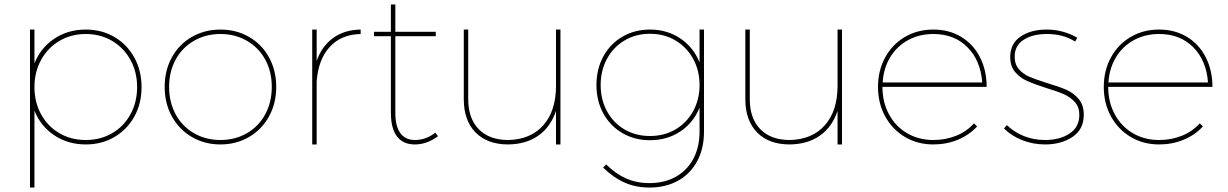

<svg xmlns="http://www.w3.org/2000/svg" viewBox="-20 -650 5524 864"><path d="M617 -258Q617 -184 584.5 -125.5Q552 -67 495 -33.5Q438 0 366 0Q286 0 224.5 -41Q163 -82 135 -152V194H115V-517H135V-365Q163 -435 224.5 -476Q286 -517 366 -517Q438 -517 495 -483.5Q552 -450 584.5 -391Q617 -332 617 -258ZM597 -258Q597 -326 567 -380.5Q537 -435 484.5 -466Q432 -497 366 -497Q300 -497 247.5 -466Q195 -435 165 -380.5Q135 -326 135 -258Q135 -190 165 -135.5Q195 -81 247.5 -50.5Q300 -20 366 -20Q432 -20 484.5 -50.5Q537 -81 567 -135.5Q597 -190 597 -258Z M1223 -259Q1223 -185 1190.5 -126Q1158 -67 1100.5 -33.5Q1043 0 972 0Q901 0 843.5 -33.5Q786 -67 753.5 -126Q721 -185 721 -259Q721 -333 753.5 -392Q786 -451 843.5 -484Q901 -517 972 -517Q1043 -517 1100.5 -484Q1158 -451 1190.5 -392Q1223 -333 1223 -259ZM741 -259Q741 -190 770.5 -135.5Q800 -81 853 -50.5Q906 -20 972 -20Q1038 -20 1091 -50.5Q1144 -81 1173.5 -135.5Q1203 -190 1203 -259Q1203 -328 1173.5 -382Q1144 -436 1091 -466.5Q1038 -497 972 -497Q906 -497 853 -466.5Q800 -436 770.5 -382Q741 -328 741 -259Z M1603 -517V-497Q1515 -495 1463.5 -438.5Q1412 -382 1405 -283V0H1385V-517H1405V-376Q1428 -442 1479 -479Q1530 -516 1603 -517Z M1951 -37Q1901 0 1847 0Q1794 0 1766.5 -36Q1739 -72 1739 -142V-487H1663V-507H1739V-630H1759V-507H1941V-487H1759V-142Q1759 -82 1781.5 -51Q1804 -20 1847 -20Q1897 -20 1939 -53Z M2502 -517V0H2482V-151Q2458 -79 2403 -40Q2348 -1 2267 0Q2173 0 2120 -54Q2067 -108 2067 -204V-517H2087V-204Q2087 -117 2134.5 -68.5Q2182 -20 2267 -20Q2368 -22 2425 -86.5Q2482 -151 2482 -264V-517Z M3148 -517V-58Q3148 18 3117.5 75Q3087 132 3031.5 163Q2976 194 2902 194Q2841 194 2790.5 171.5Q2740 149 2694 104L2708 90Q2750 132 2797.5 153Q2845 174 2902 174Q2970 174 3021 145.5Q3072 117 3100 64.5Q3128 12 3128 -58V-166Q3101 -98 3041.5 -58.5Q2982 -19 2905 -19Q2836 -19 2781 -51Q2726 -83 2695 -139.5Q2664 -196 2664 -267Q2664 -339 2695 -396Q2726 -453 2781 -485Q2836 -517 2905 -517Q2982 -517 3041.5 -477Q3101 -437 3128 -369V-517ZM3128 -267Q3128 -333 3099 -385.5Q3070 -438 3019.5 -468Q2969 -498 2905 -498Q2841 -498 2790.5 -468Q2740 -438 2711.5 -385.5Q2683 -333 2683 -267Q2683 -202 2711.5 -149.5Q2740 -97 2790.5 -67.5Q2841 -38 2905 -38Q2969 -38 3019.5 -67.5Q3070 -97 3099 -149.5Q3128 -202 3128 -267Z M3769 -517V0H3749V-151Q3725 -79 3670 -40Q3615 -1 3534 0Q3440 0 3387 -54Q3334 -108 3334 -204V-517H3354V-204Q3354 -117 3401.5 -68.5Q3449 -20 3534 -20Q3635 -22 3692 -86.5Q3749 -151 3749 -264V-517Z M4363 -95 4377 -81Q4341 -42 4290 -21Q4239 0 4180 0Q4109 0 4052.5 -33.5Q3996 -67 3963.5 -126Q3931 -185 3931 -259Q3931 -333 3963.5 -392Q3996 -451 4052.5 -484Q4109 -517 4180 -517Q4251 -517 4305.5 -484Q4360 -451 4390 -392Q4420 -333 4420 -259H3951Q3951 -190 3980.5 -135.5Q4010 -81 4062 -50.5Q4114 -20 4180 -20Q4236 -20 4283.5 -39.5Q4331 -59 4363 -95ZM3952 -279H4400Q4393 -377 4334 -437Q4275 -497 4180 -497Q4117 -497 4066.5 -469.5Q4016 -442 3986 -392.5Q3956 -343 3952 -279Z M4691 -497Q4627 -497 4586.5 -471Q4546 -445 4546 -395Q4546 -360 4565.5 -338Q4585 -316 4613.5 -304Q4642 -292 4693 -276Q4747 -260 4779.5 -245.5Q4812 -231 4834.5 -204Q4857 -177 4857 -134Q4857 -68 4806.5 -34Q4756 0 4683 0Q4629 0 4580.5 -19Q4532 -38 4498 -72L4511 -87Q4544 -55 4588 -37.5Q4632 -20 4683 -20Q4749 -20 4793 -49Q4837 -78 4837 -133Q4837 -168 4817 -190.5Q4797 -213 4767.5 -226Q4738 -239 4688 -254Q4635 -271 4602.5 -285.5Q4570 -300 4548 -326Q4526 -352 4526 -393Q4526 -454 4572.5 -485.5Q4619 -517 4690 -517Q4764 -517 4828 -480L4818 -463Q4765 -497 4691 -497Z M5379 -95 5393 -81Q5357 -42 5306 -21Q5255 0 5196 0Q5125 0 5068.5 -33.5Q5012 -67 4979.5 -126Q4947 -185 4947 -259Q4947 -333 4979.5 -392Q5012 -451 5068.5 -484Q5125 -517 5196 -517Q5267 -517 5321.5 -484Q5376 -451 5406 -392Q5436 -333 5436 -259H4967Q4967 -190 4996.5 -135.5Q5026 -81 5078 -50.5Q5130 -20 5196 -20Q5252 -20 5299.5 -39.5Q5347 -59 5379 -95ZM4968 -279H5416Q5409 -377 5350 -437Q5291 -497 5196 -497Q5133 -497 5082.5 -469.5Q5032 -442 5002 -392.5Q4972 -343 4968 -279Z"/></svg>

Font: Montserrat-Arabic Thin
Style: Regular
Weight: 250
Designer: Mohamed Gaber
Foundry: Kief Type Foundry
Version: Version 5.008